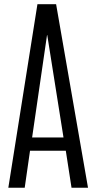

<svg xmlns="http://www.w3.org/2000/svg" viewBox="-20 -879 452 899"><path d="M19 0 155.3 -859.4H242.7L392.1 0H314.9L288.1 -173.3H120.6L95.7 0ZM130.4 -235.4H277.3L201.2 -714.8H200.2Z"/></svg>

Font: Antonio ExtraLight
Style: Regular
Weight: 250
Designer: Vernon Adams
Foundry: Vernon Adams
Version: Version 1.002